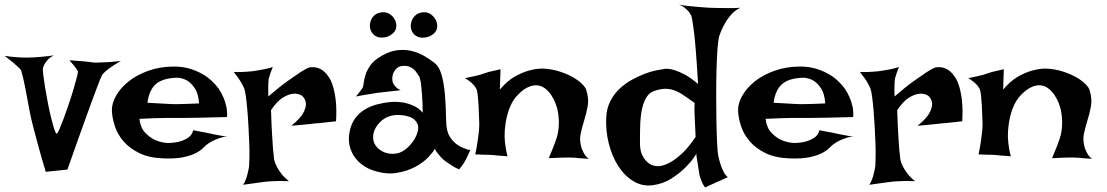

<svg xmlns="http://www.w3.org/2000/svg" viewBox="-70 -782 4837 839"><path d="M-49.8 -538.1Q-33.2 -535.2 -16.1 -533.7Q1 -532.2 14.6 -531.2Q30.3 -530.3 44.9 -530.3Q59.6 -530.3 78.1 -531.2Q93.8 -532.2 115.7 -534.2Q137.7 -536.1 164.1 -540Q148.4 -531.2 139.6 -521.5Q130.9 -511.7 126 -503.9Q120.1 -494.1 118.2 -486.3Q116.2 -478.5 119.1 -454.1Q122.1 -429.7 127.4 -397.5Q132.8 -365.2 139.6 -330.1Q146.5 -294.9 153.8 -265.6Q161.1 -236.3 167.5 -216.8Q173.8 -197.3 177.7 -198.2Q181.6 -198.2 189.9 -217.8Q198.2 -237.3 209 -266.1Q219.7 -294.9 231.4 -329.6Q243.2 -364.3 252 -394.5Q260.7 -424.8 266.1 -445.8Q271.5 -466.8 270.5 -470.7Q267.6 -474.6 263.7 -481.4Q256.8 -492.2 233.4 -518.6Q261.7 -516.6 282.2 -515.1Q302.7 -513.7 315.4 -511.7Q330.1 -509.8 338.9 -508.8Q347.7 -507.8 364.3 -508.8Q377.9 -508.8 400.9 -510.3Q423.8 -511.7 458 -515.6Q432.6 -501 416.5 -489.7Q400.4 -478.5 391.6 -470.7Q380.9 -460.9 376 -454.1Q369.1 -441.4 351.6 -393.6Q343.8 -373 332.5 -342.8Q321.3 -312.5 306.2 -270Q291 -227.5 270.5 -170.9Q250 -114.3 224.6 -41L129.9 -31.2Q111.3 -92.8 100.1 -134.3Q88.9 -175.8 82 -201.2Q74.2 -230.5 70.3 -247.1Q65.4 -265.6 58.6 -301.3Q51.8 -336.9 44.9 -374Q38.1 -411.1 31.2 -440.9Q24.4 -470.7 20.5 -477.5Q16.6 -482.4 6.8 -491.2Q-1 -499 -14.6 -510.3Q-28.3 -521.5 -49.8 -538.1Z M662.1 -157.2Q689.5 -157.2 712.9 -163.1Q732.4 -168 750.5 -179.2Q768.6 -190.4 774.4 -212.9Q793.9 -209 807.6 -206.5Q821.3 -204.1 831.1 -202.1Q841.8 -199.2 849.6 -198.2Q857.4 -196.3 868.2 -194.3Q877.9 -192.4 892.1 -189.9Q906.2 -187.5 925.8 -183.6Q911.1 -185.5 896 -180.7Q880.9 -175.8 867.2 -169.9Q851.6 -163.1 837.9 -153.3Q829.1 -147.5 817.9 -135.7Q806.6 -124 786.1 -113.3Q765.6 -102.5 731.9 -95.2Q698.2 -87.9 645.5 -89.8Q582 -91.8 539.1 -112.8Q496.1 -133.8 469.7 -164.6Q443.4 -195.3 431.6 -231.4Q419.9 -267.6 418.9 -298.8Q418 -330.1 437.5 -364.3Q457 -398.4 492.7 -426.8Q528.3 -455.1 579.1 -473.1Q629.9 -491.2 690.4 -491.2Q725.6 -491.2 755.4 -482.9Q785.2 -474.6 810.1 -460.9Q835 -447.3 853.5 -430.2Q872.1 -413.1 884.8 -395.5Q897.5 -377 906.2 -356.4Q914.1 -338.9 918.9 -316.4Q923.8 -293.9 921.9 -270.5Q847.7 -268.6 802.2 -267.6Q756.8 -266.6 731.4 -266.6H687.5H654.3Q636.7 -266.6 608.4 -265.6Q580.1 -264.6 539.1 -262.7Q543.9 -223.6 564 -202.6Q584 -181.6 606.4 -170.9Q631.8 -159.2 662.1 -157.2ZM574.2 -333Q605.5 -331.1 626.5 -330.1Q647.5 -329.1 661.1 -328.1Q675.8 -327.1 684.6 -327.1H709Q733.4 -327.1 799.8 -330.1Q796.9 -373 781.7 -395.5Q766.6 -418 750 -428.7Q730.5 -440.4 707 -442.4Q643.6 -441.4 612.8 -416Q582 -390.6 574.2 -333Z M951.2 -467.8Q969.7 -466.8 984.9 -467.3Q1000 -467.8 1010.7 -468.8Q1023.4 -469.7 1033.2 -470.7Q1047.9 -472.7 1063.5 -475.6Q1077.1 -477.5 1092.3 -481Q1107.4 -484.4 1122.1 -489.3Q1116.2 -474.6 1112.3 -463.9Q1108.4 -453.1 1106.4 -445.3Q1103.5 -436.5 1103.5 -430.7Q1102.5 -423.8 1102.5 -414.1Q1101.6 -397.5 1102.5 -360.4Q1153.3 -404.3 1188 -428.7Q1222.7 -453.1 1243.2 -466.8Q1267.6 -482.4 1281.2 -487.3Q1317.4 -493.2 1344.7 -470.7Q1356.4 -460.9 1367.2 -444.8Q1377.9 -428.7 1385.7 -402.3Q1393.6 -376 1397.5 -339.4Q1401.4 -302.7 1398.4 -252Q1377.9 -250 1361.8 -248Q1345.7 -246.1 1335 -245.1Q1322.3 -243.2 1311.5 -243.2L1285.2 -240.2Q1271.5 -238.3 1251.5 -236.8Q1231.4 -235.4 1203.1 -232.4Q1244.1 -265.6 1256.3 -290.5Q1268.6 -315.4 1266.6 -332Q1264.6 -350.6 1249 -364.3Q1230.5 -375 1209 -372.1Q1190.4 -370.1 1166 -355.5Q1141.6 -340.8 1114.3 -300.8Q1116.2 -238.3 1118.7 -197.3Q1121.1 -156.2 1123 -130.9Q1126 -101.6 1127.9 -85Q1130.9 -70.3 1139.6 -53.7Q1146.5 -40 1159.2 -23.4Q1171.9 -6.8 1192.4 9.8Q1149.4 7.8 1122.1 9.8Q1105.5 10.7 1092.8 11.7Q1079.1 13.7 1063.5 15.6Q1049.8 17.6 1031.7 20Q1013.7 22.5 992.2 25.4Q1000 14.6 1004.9 0.5Q1009.8 -13.7 1012.7 -26.4Q1016.6 -41 1018.6 -56.6Q1019.5 -70.3 1020 -97.7Q1020.5 -125 1019 -159.7Q1017.6 -194.3 1015.6 -231.9Q1013.7 -269.5 1010.7 -302.7Q1007.8 -335.9 1004.4 -360.8Q1001 -385.7 997.1 -395.5Q992.2 -407.2 985.4 -418.9Q979.5 -429.7 970.7 -441.9Q961.9 -454.1 951.2 -467.8Z M1512.7 -395.5Q1517.6 -401.4 1519 -417.5Q1520.5 -433.6 1526.9 -454.1Q1533.2 -474.6 1548.8 -497.1Q1564.5 -519.5 1599.6 -539.1Q1633.8 -558.6 1666 -562.5Q1698.2 -566.4 1727.5 -559.6Q1756.8 -552.7 1782.7 -538.1Q1808.6 -523.4 1830.1 -505.9Q1844.7 -494.1 1853.5 -472.2Q1862.3 -450.2 1867.2 -422.9Q1872.1 -395.5 1874.5 -365.7Q1877 -335.9 1877.9 -308.1Q1878.9 -280.3 1879.4 -257.3Q1879.9 -234.4 1882.8 -219.7Q1886.7 -198.2 1896.5 -183.1Q1906.2 -168 1918 -157.7Q1929.7 -147.5 1941.4 -141.6Q1953.1 -135.7 1961.9 -132.8Q1967.8 -129.9 1972.7 -128.9Q1982.4 -125 1986.3 -128.9Q1980.5 -115.2 1975.6 -105.5Q1970.7 -95.7 1967.8 -88.9Q1963.9 -81.1 1960.9 -76.2Q1958 -70.3 1954.1 -65.4Q1951.2 -60.5 1946.3 -54.7Q1941.4 -48.8 1936.5 -42Q1923.8 -46.9 1912.6 -53.7Q1901.4 -60.5 1892.6 -66.4Q1881.8 -73.2 1873 -80.1Q1864.3 -86.9 1856.4 -95.7Q1849.6 -103.5 1842.3 -112.3Q1835 -121.1 1830.1 -131.8Q1824.2 -119.1 1802.2 -95.7Q1780.3 -72.3 1745.1 -53.2Q1710 -34.2 1663.6 -26.4Q1617.2 -18.6 1561.5 -37.1Q1537.1 -44.9 1515.6 -60.1Q1494.1 -75.2 1479 -96.7Q1463.9 -118.2 1457.5 -146Q1451.2 -173.8 1458 -208Q1464.8 -242.2 1482.4 -265.6Q1500 -289.1 1524.4 -303.7Q1548.8 -318.4 1579.1 -326.2Q1609.4 -334 1641.6 -336.9Q1667 -337.9 1692.4 -334Q1713.9 -330.1 1737.3 -319.8Q1760.7 -309.6 1777.3 -289.1Q1776.4 -340.8 1773.9 -371.6Q1771.5 -402.3 1769.5 -418.9Q1765.6 -438.5 1762.7 -446.3Q1757.8 -453.1 1752.4 -461.9Q1747.1 -470.7 1739.3 -478Q1731.4 -485.4 1719.7 -490.2Q1708 -495.1 1692.4 -494.1Q1675.8 -493.2 1666 -485.4Q1656.2 -477.5 1650.9 -467.3Q1645.5 -457 1644.5 -445.3Q1643.6 -433.6 1645.5 -424.8Q1647.5 -418.9 1651.4 -412.1Q1655.3 -406.2 1662.1 -399.4Q1668.9 -392.6 1680.7 -387.7Q1658.2 -384.8 1640.6 -383.3Q1623 -381.8 1610.4 -379.9Q1595.7 -377.9 1585 -377Q1574.2 -376 1559.6 -373Q1546.9 -371.1 1528.3 -368.2Q1509.8 -365.2 1485.4 -360.4Q1491.2 -367.2 1496.1 -373.5Q1501 -379.9 1504.9 -384.8Q1508.8 -390.6 1512.7 -395.5ZM1659.2 -279.3Q1641.6 -278.3 1624 -271Q1606.4 -263.7 1592.8 -250.5Q1579.1 -237.3 1569.8 -220.2Q1560.5 -203.1 1560.5 -182.6Q1560.5 -162.1 1570.8 -147Q1581.1 -131.8 1598.1 -122.1Q1615.2 -112.3 1635.3 -110.4Q1655.3 -108.4 1674.8 -114.3Q1693.4 -121.1 1710 -136.2Q1726.6 -151.4 1738.3 -169.4Q1750 -187.5 1754.9 -205.6Q1759.8 -223.6 1755.9 -235.4Q1748 -260.7 1720.7 -271Q1693.4 -281.2 1659.2 -279.3ZM1602.5 -728.5Q1620.1 -729.5 1634.3 -719.7Q1648.4 -710 1655.8 -695.3Q1663.1 -680.7 1661.6 -664.6Q1660.2 -648.4 1647.5 -636.7Q1626 -617.2 1597.7 -617.7Q1569.3 -618.2 1554.7 -640.6Q1546.9 -652.3 1546.4 -667Q1545.9 -681.6 1551.8 -695.3Q1557.6 -709 1570.3 -718.3Q1583 -727.5 1602.5 -728.5ZM1781.2 -728.5Q1798.8 -729.5 1813 -719.2Q1827.1 -709 1834.5 -694.3Q1841.8 -679.7 1840.3 -663.6Q1838.9 -647.5 1826.2 -635.7Q1815.4 -626 1802.2 -621.6Q1789.1 -617.2 1776.4 -617.2Q1763.7 -617.2 1752 -623Q1740.2 -628.9 1733.4 -639.6Q1725.6 -651.4 1725.1 -666Q1724.6 -680.7 1730.5 -694.3Q1736.3 -708 1749 -717.8Q1761.7 -727.5 1781.2 -728.5Z M2006.8 -107.4Q2013.7 -139.6 2017.1 -164.6Q2020.5 -189.5 2022.5 -206.1Q2024.4 -225.6 2024.4 -239.3Q2023.4 -255.9 2022.9 -278.8Q2022.5 -301.8 2021 -324.7Q2019.5 -347.7 2017.6 -365.7Q2015.6 -383.8 2012.7 -391.6Q2008.8 -399.4 2002 -408.2Q1988.3 -424.8 1961.9 -440.4Q1984.4 -445.3 2000.5 -448.7Q2016.6 -452.1 2027.3 -455.1Q2039.1 -459 2047.9 -461.9Q2055.7 -464.8 2066.4 -467.8Q2075.2 -469.7 2087.9 -472.7Q2100.6 -475.6 2117.2 -479.5L2114.3 -390.6Q2145.5 -427.7 2177.7 -446.3Q2210 -464.8 2238.3 -472.7Q2270.5 -482.4 2301.8 -482.4Q2340.8 -480.5 2374.5 -469.7Q2408.2 -459 2433.1 -444.8Q2458 -430.7 2473.6 -415Q2489.3 -399.4 2492.2 -387.7Q2503.9 -349.6 2498 -317.9Q2492.2 -286.1 2482.9 -256.3Q2473.6 -226.6 2467.3 -197.3Q2460.9 -168 2471.7 -133.8Q2475.6 -125 2479.5 -116.2Q2483.4 -108.4 2489.3 -100.6Q2495.1 -92.8 2502.9 -87.9Q2492.2 -88.9 2481.4 -89.4Q2470.7 -89.8 2461.9 -90.8Q2451.2 -91.8 2442.4 -92.8Q2432.6 -93.8 2416 -93.8Q2387.7 -93.8 2328.1 -90.8Q2336.9 -111.3 2342.3 -125.5Q2347.7 -139.6 2351.6 -148.4Q2355.5 -159.2 2357.4 -165Q2369.1 -193.4 2371.6 -229.5Q2374 -265.6 2366.2 -302.7Q2363.3 -315.4 2356.4 -333Q2349.6 -350.6 2338.4 -367.2Q2327.1 -383.8 2312 -395.5Q2296.9 -407.2 2277.3 -409.2Q2257.8 -411.1 2233.9 -399.4Q2210 -387.7 2182.6 -356.4Q2162.1 -330.1 2150.4 -292Q2139.6 -259.8 2135.7 -211.4Q2131.8 -163.1 2147.5 -98.6Q2133.8 -100.6 2122.1 -101.1Q2110.4 -101.6 2102.5 -102.5Q2092.8 -103.5 2085 -104.5Q2076.2 -104.5 2065.4 -105.5Q2055.7 -105.5 2041 -106Q2026.4 -106.4 2006.8 -107.4Z M3032.2 -748Q3050.8 -747.1 3072.3 -747.1Q3090.8 -747.1 3114.7 -746.6Q3138.7 -746.1 3165 -748Q3141.6 -737.3 3124 -716.8Q3106.4 -696.3 3095.7 -675.8Q3082 -651.4 3073.2 -625Q3068.4 -609.4 3065.4 -569.8Q3062.5 -530.3 3061 -477.5Q3059.6 -424.8 3059.6 -366.2Q3059.6 -307.6 3060.5 -254.4Q3061.5 -201.2 3063.5 -160.2Q3065.4 -119.1 3068.4 -102.5Q3072.3 -83 3078.1 -65.4Q3083 -49.8 3090.8 -33.7Q3098.6 -17.6 3110.4 -7.8L3010.7 37.1Q3002.9 26.4 2998 15.1Q2993.2 3.9 2990.2 -4.9Q2986.3 -15.6 2985.4 -24.4Q2983.4 -36.1 2981.4 -50.3Q2979.5 -64.5 2977.1 -77.6Q2974.6 -90.8 2973.6 -99.6Q2972.7 -108.4 2973.6 -110.4Q2974.6 -112.3 2961.9 -93.3Q2949.2 -74.2 2924.3 -49.3Q2899.4 -24.4 2863.3 -1.5Q2827.1 21.5 2782.2 27.3Q2736.3 33.2 2697.8 9.8Q2659.2 -13.7 2631.8 -56.2Q2604.5 -98.6 2590.3 -154.8Q2576.2 -210.9 2579.1 -269.5Q2581.1 -308.6 2596.7 -339.4Q2612.3 -370.1 2636.2 -393.1Q2660.2 -416 2689 -432.1Q2717.8 -448.2 2745.6 -459Q2773.4 -469.7 2797.9 -474.6Q2822.3 -479.5 2836.9 -481.4Q2854.5 -482.4 2877 -475.6Q2896.5 -469.7 2922.4 -456.1Q2948.2 -442.4 2980.5 -415Q2974.6 -512.7 2969.7 -571.8Q2964.8 -630.9 2960 -662.1Q2955.1 -699.2 2951.2 -712.9Q2946.3 -722.7 2938.5 -732.4Q2931.6 -740.2 2921.4 -748.5Q2911.1 -756.8 2897.5 -761.7Q2922.9 -756.8 2946.3 -754.9Q2969.7 -752.9 2989.3 -751Q3011.7 -749 3032.2 -748ZM2787.1 -383.8Q2768.6 -377 2757.3 -360.4Q2746.1 -343.8 2739.3 -320.8Q2732.4 -297.9 2730 -272Q2727.5 -246.1 2727.1 -222.2Q2726.6 -198.2 2726.6 -178.7Q2726.6 -159.2 2726.6 -149.4Q2726.6 -143.6 2729 -128.4Q2731.4 -113.3 2740.2 -97.2Q2749 -81.1 2765.1 -68.4Q2781.2 -55.7 2808.6 -55.7Q2831.1 -57.6 2856.4 -71.3Q2878.9 -83 2907.7 -108.9Q2936.5 -134.8 2969.7 -183.6Q2967.8 -214.8 2967.3 -235.4Q2966.8 -255.9 2965.8 -268.6Q2964.8 -283.2 2964.8 -292V-306.6Q2964.8 -312.5 2964.8 -319.3Q2964.8 -326.2 2965.8 -332Q2938.5 -351.6 2917.5 -365.7Q2896.5 -379.9 2876.5 -387.2Q2856.4 -394.5 2835.4 -394Q2814.5 -393.6 2787.1 -383.8Z M3398.4 -157.2Q3425.8 -157.2 3449.2 -163.1Q3468.8 -168 3486.8 -179.2Q3504.9 -190.4 3510.7 -212.9Q3530.3 -209 3543.9 -206.5Q3557.6 -204.1 3567.4 -202.1Q3578.1 -199.2 3585.9 -198.2Q3593.8 -196.3 3604.5 -194.3Q3614.3 -192.4 3628.4 -189.9Q3642.6 -187.5 3662.1 -183.6Q3647.5 -185.5 3632.3 -180.7Q3617.2 -175.8 3603.5 -169.9Q3587.9 -163.1 3574.2 -153.3Q3565.4 -147.5 3554.2 -135.7Q3543 -124 3522.5 -113.3Q3502 -102.5 3468.3 -95.2Q3434.6 -87.9 3381.8 -89.8Q3318.4 -91.8 3275.4 -112.8Q3232.4 -133.8 3206.1 -164.6Q3179.7 -195.3 3168 -231.4Q3156.2 -267.6 3155.3 -298.8Q3154.3 -330.1 3173.8 -364.3Q3193.4 -398.4 3229 -426.8Q3264.6 -455.1 3315.4 -473.1Q3366.2 -491.2 3426.8 -491.2Q3461.9 -491.2 3491.7 -482.9Q3521.5 -474.6 3546.4 -460.9Q3571.3 -447.3 3589.8 -430.2Q3608.4 -413.1 3621.1 -395.5Q3633.8 -377 3642.6 -356.4Q3650.4 -338.9 3655.3 -316.4Q3660.2 -293.9 3658.2 -270.5Q3584 -268.6 3538.6 -267.6Q3493.2 -266.6 3467.8 -266.6H3423.8H3390.6Q3373 -266.6 3344.7 -265.6Q3316.4 -264.6 3275.4 -262.7Q3280.3 -223.6 3300.3 -202.6Q3320.3 -181.6 3342.8 -170.9Q3368.2 -159.2 3398.4 -157.2ZM3310.5 -333Q3341.8 -331.1 3362.8 -330.1Q3383.8 -329.1 3397.5 -328.1Q3412.1 -327.1 3420.9 -327.1H3445.3Q3469.7 -327.1 3536.1 -330.1Q3533.2 -373 3518.1 -395.5Q3502.9 -418 3486.3 -428.7Q3466.8 -440.4 3443.4 -442.4Q3379.9 -441.4 3349.1 -416Q3318.4 -390.6 3310.5 -333Z M3687.5 -467.8Q3706.1 -466.8 3721.2 -467.3Q3736.3 -467.8 3747.1 -468.8Q3759.8 -469.7 3769.5 -470.7Q3784.2 -472.7 3799.8 -475.6Q3813.5 -477.5 3828.6 -481Q3843.8 -484.4 3858.4 -489.3Q3852.5 -474.6 3848.6 -463.9Q3844.7 -453.1 3842.8 -445.3Q3839.8 -436.5 3839.8 -430.7Q3838.9 -423.8 3838.9 -414.1Q3837.9 -397.5 3838.9 -360.4Q3889.6 -404.3 3924.3 -428.7Q3959 -453.1 3979.5 -466.8Q4003.9 -482.4 4017.6 -487.3Q4053.7 -493.2 4081.1 -470.7Q4092.8 -460.9 4103.5 -444.8Q4114.3 -428.7 4122.1 -402.3Q4129.9 -376 4133.8 -339.4Q4137.7 -302.7 4134.8 -252Q4114.3 -250 4098.1 -248Q4082 -246.1 4071.3 -245.1Q4058.6 -243.2 4047.9 -243.2L4021.5 -240.2Q4007.8 -238.3 3987.8 -236.8Q3967.8 -235.4 3939.5 -232.4Q3980.5 -265.6 3992.7 -290.5Q4004.9 -315.4 4002.9 -332Q4001 -350.6 3985.4 -364.3Q3966.8 -375 3945.3 -372.1Q3926.8 -370.1 3902.3 -355.5Q3877.9 -340.8 3850.6 -300.8Q3852.5 -238.3 3855 -197.3Q3857.4 -156.2 3859.4 -130.9Q3862.3 -101.6 3864.3 -85Q3867.2 -70.3 3876 -53.7Q3882.8 -40 3895.5 -23.4Q3908.2 -6.8 3928.7 9.8Q3885.7 7.8 3858.4 9.8Q3841.8 10.7 3829.1 11.7Q3815.4 13.7 3799.8 15.6Q3786.1 17.6 3768.1 20Q3750 22.5 3728.5 25.4Q3736.3 14.6 3741.2 0.5Q3746.1 -13.7 3749 -26.4Q3752.9 -41 3754.9 -56.6Q3755.9 -70.3 3756.3 -97.7Q3756.8 -125 3755.4 -159.7Q3753.9 -194.3 3752 -231.9Q3750 -269.5 3747.1 -302.7Q3744.1 -335.9 3740.7 -360.8Q3737.3 -385.7 3733.4 -395.5Q3728.5 -407.2 3721.7 -418.9Q3715.8 -429.7 3707 -441.9Q3698.2 -454.1 3687.5 -467.8Z M4206.1 -107.4Q4212.9 -139.6 4216.3 -164.6Q4219.7 -189.5 4221.7 -206.1Q4223.6 -225.6 4223.6 -239.3Q4222.7 -255.9 4222.2 -278.8Q4221.7 -301.8 4220.2 -324.7Q4218.8 -347.7 4216.8 -365.7Q4214.8 -383.8 4211.9 -391.6Q4208 -399.4 4201.2 -408.2Q4187.5 -424.8 4161.1 -440.4Q4183.6 -445.3 4199.7 -448.7Q4215.8 -452.1 4226.6 -455.1Q4238.3 -459 4247.1 -461.9Q4254.9 -464.8 4265.6 -467.8Q4274.4 -469.7 4287.1 -472.7Q4299.8 -475.6 4316.4 -479.5L4313.5 -390.6Q4344.7 -427.7 4377 -446.3Q4409.2 -464.8 4437.5 -472.7Q4469.7 -482.4 4501 -482.4Q4540 -480.5 4573.7 -469.7Q4607.4 -459 4632.3 -444.8Q4657.2 -430.7 4672.9 -415Q4688.5 -399.4 4691.4 -387.7Q4703.1 -349.6 4697.3 -317.9Q4691.4 -286.1 4682.1 -256.3Q4672.9 -226.6 4666.5 -197.3Q4660.2 -168 4670.9 -133.8Q4674.8 -125 4678.7 -116.2Q4682.6 -108.4 4688.5 -100.6Q4694.3 -92.8 4702.1 -87.9Q4691.4 -88.9 4680.7 -89.4Q4669.9 -89.8 4661.1 -90.8Q4650.4 -91.8 4641.6 -92.8Q4631.8 -93.8 4615.2 -93.8Q4586.9 -93.8 4527.3 -90.8Q4536.1 -111.3 4541.5 -125.5Q4546.9 -139.6 4550.8 -148.4Q4554.7 -159.2 4556.6 -165Q4568.4 -193.4 4570.8 -229.5Q4573.2 -265.6 4565.4 -302.7Q4562.5 -315.4 4555.7 -333Q4548.8 -350.6 4537.6 -367.2Q4526.4 -383.8 4511.2 -395.5Q4496.1 -407.2 4476.6 -409.2Q4457 -411.1 4433.1 -399.4Q4409.2 -387.7 4381.8 -356.4Q4361.3 -330.1 4349.6 -292Q4338.9 -259.8 4335 -211.4Q4331.1 -163.1 4346.7 -98.6Q4333 -100.6 4321.3 -101.1Q4309.6 -101.6 4301.8 -102.5Q4292 -103.5 4284.2 -104.5Q4275.4 -104.5 4264.6 -105.5Q4254.9 -105.5 4240.2 -106Q4225.6 -106.4 4206.1 -107.4Z"/></svg>

Font: Irish Growler
Style: Regular
Weight: 400
Designer: Squid
Foundry: Font Diner, Inc DBA Sideshow
Version: Version 1.000